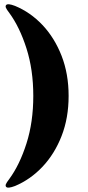

<svg xmlns="http://www.w3.org/2000/svg" viewBox="-20 -750 408 894"><path d="M299.5 -303.5Q299.5 -200.5 266.8 -116.8Q234 -33 177.8 26.5Q121.5 86 50 116Q16 129 8.5 120Q4.5 115 7.5 107.5Q10.5 100 23.5 83Q71.5 17.5 103.2 -81.8Q135 -181 135 -303.5Q135 -425.5 103.2 -524.8Q71.5 -624 23.5 -689.5Q10.5 -706.5 7.5 -714Q4.5 -721.5 8.5 -726.5Q16 -735.5 50 -722.5Q121.5 -693 177.8 -633.5Q234 -574 266.8 -490Q299.5 -406 299.5 -303.5Z"/></svg>

Font: Fraunces 72pt S000 Black
Style: Regular
Weight: 900
Version: Version 1.000; ttfautohint (v1.8.3)